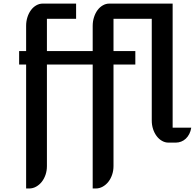

<svg xmlns="http://www.w3.org/2000/svg" viewBox="-20 -797 1089 1073"><path d="M242.2 131.3Q242.2 157.2 234.4 179.9Q226.6 202.6 213.1 219.5Q199.7 236.3 181.6 246.3Q163.6 256.3 143.6 256.3H126V-436.5H86.9V-511.7H126V-652.3Q126 -678.2 133.3 -700.9Q140.6 -723.6 153.1 -740.5Q165.5 -757.3 182.6 -767.1Q199.7 -776.9 218.8 -776.9H405.3V-691.9H242.2V-511.7H498V-652.3Q498 -678.2 505.4 -700.9Q512.7 -723.6 525.1 -740.5Q537.6 -757.3 554.7 -767.1Q571.8 -776.9 590.8 -776.9H944.8V-83.5H1048.8Q1045.9 -64 1037.8 -48.3Q1029.8 -32.7 1018.3 -22Q1006.8 -11.2 992.4 -5.6Q978 0 962.4 0H921.4Q902.3 0 885.3 -9.8Q868.2 -19.5 855.5 -36.4Q842.8 -53.2 835.4 -75.7Q828.1 -98.1 828.1 -124V-691.9H614.3V-511.7H736.3V-436.5H614.3V131.3Q614.3 157.2 606.4 179.9Q598.6 202.6 585.2 219.5Q571.8 236.3 553.7 246.3Q535.6 256.3 515.6 256.3H498V-436.5H242.2V131.3Z"/></svg>

Font: Atomic Age
Style: Regular
Weight: 400
Designer: James Grieshaber
Foundry: James Grieshaber
Version: Version 1.008; ttfautohint (v1.4.1) -l 6 -r 46 -G 0 -x 0 -H 